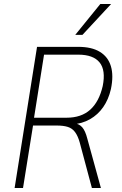

<svg xmlns="http://www.w3.org/2000/svg" viewBox="-20 -939 608 959"><path d="M53 0 165 -705H371Q438 -705 479 -680Q520 -655 534 -608Q548 -561 534 -494Q522 -442 495.5 -404Q469 -366 429.5 -343.5Q390 -321 338 -317L345 -324L351 -323Q375 -321 390.5 -303.5Q406 -286 416 -247L484 0H439L378 -228Q369 -260 355 -279Q341 -298 319 -305Q297 -312 263 -312H145L95 0ZM150 -351H312Q386 -351 430.5 -391Q475 -431 493 -509Q509 -588 477.5 -627Q446 -666 371 -666H200ZM356 -765 481 -919H535L392 -765Z"/></svg>

Font: Nunito Sans 10pt Condensed ExtraLight
Style: Italic
Weight: 250
Width: 3
Italic angle: -9°
Designer: Vernon Adams
Foundry: Vernon Adams
Version: Version 3.101;gftools[0.9.27]